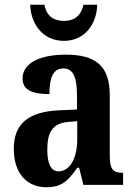

<svg xmlns="http://www.w3.org/2000/svg" viewBox="-20 -778 566 808"><path d="M249 -606C341 -606 388 -683 389 -758H331C321 -710 291 -690 249 -690C206 -690 176 -710 167 -758H107C109 -683 156 -606 249 -606ZM175 10C241 10 267 -18 305 -72H313L331 0H498V-51H495C455 -51 442 -67 442 -122V-377C442 -503 380 -548 257 -548C155 -548 75 -516 75 -448C75 -401 112 -382 188 -382C188 -449 203 -490 246 -490C291 -490 304 -448 304 -374V-317L233 -314C103 -309 38 -260 38 -152C38 -42 99 10 175 10ZM226 -57C194 -57 179 -90 179 -148C179 -222 201 -259 268 -265L305 -268V-191C305 -112 274 -57 226 -57Z"/></svg>

Font: Noto Serif Devanagari Condensed
Style: Bold
Weight: 700
Width: 3
Designer: Universal Thirst, Indian Type Foundry and the Monotype Design Team
Foundry: Monotype Imaging Inc.
Version: Version 2.004